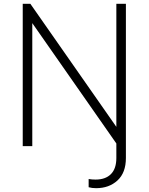

<svg xmlns="http://www.w3.org/2000/svg" viewBox="-20 -765 778 1005"><path d="M483 220Q551 220 595 179.5Q639 139 639 62V-745H589V-101L139 -745H99V0H149V-644L589 -14V62Q589 118 560.5 146.5Q532 175 480 175Q461 175 444 172V215Q461 220 483 220Z"/></svg>

Font: Plus Jakarta Sans ExtraLight
Style: Regular
Weight: 200
Designer: Gumpita Rahayu
Foundry: Tokotype
Version: Version 2.004; ttfautohint (v1.8.3)